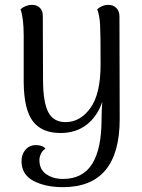

<svg xmlns="http://www.w3.org/2000/svg" viewBox="-20 -541 587 794"><path d="M475 -49Q475 233 240 233Q168 233 118.5 207Q69 181 69 125Q69 97 85.5 78Q102 59 129 59Q156 59 168 74Q155 82 149 95.5Q143 109 143 121Q143 160 171.5 179.5Q200 199 240 199Q322 199 361 137Q400 75 400 -48Q400 -81 403 -120Q382 -59 338 -25Q294 9 230 9Q153 9 116 -39.5Q79 -88 78 -201V-395Q78 -464 65 -503Q87 -521 112 -521Q132 -521 144.5 -509Q157 -497 157 -476L158 -211Q158 -119 179.5 -77.5Q201 -36 251 -36Q312 -36 354 -94.5Q396 -153 396 -274Q396 -400 394 -438Q392 -476 382 -503Q403 -521 428 -521Q448 -521 461 -508Q474 -495 474 -473Z"/></svg>

Font: Arima Madurai
Style: Regular
Weight: 400
Designer: Joana Correia and Natanael Gama
Foundry: NDISCOVER
Version: Version 1.019